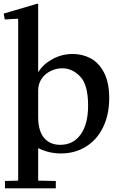

<svg xmlns="http://www.w3.org/2000/svg" viewBox="-35 -826 658 1046"><path d="M169 -806 173 -804V-435H175Q202 -478 252.5 -505Q303 -532 362 -532Q414 -532 459 -508Q504 -484 532 -430Q560 -376 560 -292Q560 -201 526.5 -132.5Q493 -64 433 -27Q373 10 297 10Q231 10 173 -19V158L269 160V200H-8V160L64 158V-722L62 -724L-9 -720L-15 -752ZM293 -37Q364 -37 404.5 -93.5Q445 -150 445 -251Q445 -364 402 -409Q359 -454 304 -454Q271 -454 240.5 -439Q210 -424 191.5 -396.5Q173 -369 173 -333V-189Q173 -113 205 -75Q237 -37 293 -37Z"/></svg>

Font: Minipax
Style: Bold
Weight: 500
Designer: Raphaël Ronot, Igor Stepanchenko (Cyrillic)
Foundry: steppetype
Version: Version 1.002